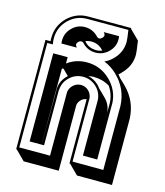

<svg xmlns="http://www.w3.org/2000/svg" viewBox="-113 -783 800 930"><g transform="rotate(15 287.0 -318.0)"><path d="M316.4 -561Q316.9 -560.1 317.4 -559.8Q317.9 -559.6 318.4 -559.1ZM155.8 -51.3H156.2Q156.2 -85 156.2 -117.9Q156.2 -150.9 156.7 -184.1Q156.7 -196.8 156.7 -214.6Q156.7 -232.4 157 -251.2Q157.2 -270 157.2 -287.8Q157.2 -305.7 157.2 -318.8Q158.2 -340.8 167 -358.6Q175.8 -376.5 191.4 -391.1L192.9 -392.6L164.1 -421.4H155.8ZM234.9 -572.8 235.4 -573.2Q246.6 -561 260.5 -555.4Q274.4 -549.8 291.5 -549.3Q307.6 -549.3 322.3 -555.2Q320.3 -557.1 319.3 -558.6L318.4 -559.1L311 -566.4Q289.6 -584 261.7 -584Q244.6 -584 231 -578.1Q231.9 -577.1 232.9 -576.7ZM422.9 -227.5Q422.9 -250.5 423.1 -272.9Q423.3 -295.4 423.3 -318.4Q421.4 -363.3 396 -399.4Q359.9 -421.4 315.4 -421.4Q302.2 -421.4 289.1 -418.5Q317.9 -412.1 340.8 -391.1Q344.7 -387.2 348.1 -383.1Q351.6 -378.9 355 -374.5L391.6 -338.4Q405.8 -324.7 413.8 -307.1Q421.9 -289.6 422.9 -270ZM45.9 14.2H43V-534.2H68.4Q67.4 -540 67.6 -545.2Q67.9 -550.3 67.9 -552.7Q67.9 -611.8 111.8 -655.8Q132.8 -675.8 158 -686.3Q183.1 -696.8 212.9 -696.8H429.2Q429.2 -694.3 429.7 -692.9L476.6 -646.5Q480.5 -619.1 482.7 -602.1Q484.9 -585 484.9 -578.6Q484.9 -519.5 440.9 -477.1H441.4Q438 -473.6 434.8 -470.2Q431.6 -466.8 427.7 -464.4Q434.6 -456.5 440.4 -448.7L470.7 -419.4Q532.2 -357.9 536.1 -271V61.5L360.4 61L313 13.7H310.1V-308.1Q294.9 -306.2 284.7 -296.4Q272 -285.2 269 -268.1V61.5H93.3ZM201.7 -537.1H201.2V-537.6ZM225.1 -567.4Q211.4 -577.6 199.2 -565.9Q185.1 -551.8 198.7 -538.1V-537.1H122.1Q115.7 -585 148.9 -617.2Q175.3 -643.6 212.9 -643.6Q249.5 -643.6 276.9 -617.2Q277.8 -615.7 278.3 -615.2Q292 -601.1 306.2 -614.7Q320.3 -627.9 306.6 -643.1H306.2V-643.6H382.8Q390.6 -596.2 356.4 -563Q329.1 -537.1 291.5 -537.1Q252.9 -537.6 226.6 -564.9L225.6 -565.9Q225.1 -566.4 225.1 -567.4ZM96.2 -39.1V-481H168.5V-449.2Q211.4 -481 266.6 -481Q334.5 -481 383.5 -433.6Q432.6 -386.2 435.5 -318.8H435.1V-39.1L363.3 -39.6V-318.8Q360.8 -356.4 332.8 -382.6Q304.7 -408.7 266.6 -408.7Q228 -408.7 200 -382.6Q171.9 -356.4 169.4 -318.8H168.5V-39.1ZM209.5 2V-317.4Q212.4 -338.4 228.5 -353Q244.6 -367.7 266.6 -367.7Q288.6 -367.7 304.2 -353Q312 -345.7 316.4 -336.7Q320.8 -327.6 322.3 -317.9V1.5L476.6 2V-319.8Q472.7 -404.3 411.6 -463.4H412.1Q381.3 -492.7 345.7 -506.8Q367.7 -516.6 384.8 -533.7Q425.3 -573.2 425.3 -627.4Q425.3 -633.3 423.6 -647.7Q421.9 -662.1 418.5 -684.6H212.9Q158.7 -684.6 120.1 -647Q80.1 -607.4 80.1 -552.7Q80.1 -548.8 80.6 -541.3Q81.1 -533.7 83 -522H55.2V2Z"/></g></svg>

Font: Gondrin
Style: Regular
Weight: 400
Designer: Peter Wiegel, original typeface by Carl Albert Fahrenwaldt 1901
Foundry: Peter Wiegel
Version: Version 1.000 2010 initial release